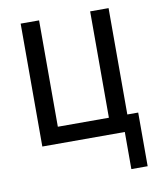

<svg xmlns="http://www.w3.org/2000/svg" viewBox="-78 -581 656 800"><g transform="rotate(-10 250.0 -181.5)"><path d="M413 157V0H64V-520H142V-70H358V-520H436V-70H482V157Z"/></g></svg>

Font: Moesevka
Style: Regular
Weight: 400
Monospace: yes
Designer: Belleve Invis
Foundry: Belleve Invis
Version: Version 32.5.0; ttfautohint (v1.8.4)